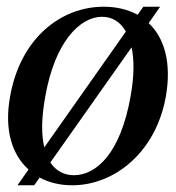

<svg xmlns="http://www.w3.org/2000/svg" viewBox="-20 -536 524 572"><path d="M32 16H82L98 -7C126 8 159 16 195 16C320 16 444 -81 474 -248C492 -350 469 -424 423 -467L457 -516H407L390 -492C361 -508 326 -516 289 -516C164 -516 41 -425 10 -248C-8 -149 16 -75 65 -31ZM112 -97C103 -134 103 -184 115 -249C143 -409 217 -486 284 -486C313 -486 338 -472 355 -442ZM130 -52 372 -395C380 -358 380 -310 369 -249C339 -79 267 -14 200 -14C172 -14 147 -26 130 -52Z"/></svg>

Font: RL Madena Oblique
Style: Regular
Weight: 400
Italic angle: -10°
Designer: I Kadek Wantara Putra
Foundry: Roughlines ID
Version: Version 1.000;Glyphs 3.1.2 (3151)